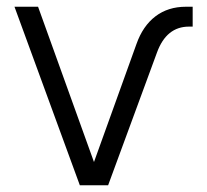

<svg xmlns="http://www.w3.org/2000/svg" viewBox="-20 -550 615 570"><path d="M217 0 23 -530H93L259 -69L385 -419Q404 -473 441.5 -501.5Q479 -530 532 -530H552V-471H541Q474 -471 446 -394L301 0Z"/></svg>

Font: Geist Light
Style: Regular
Weight: 400
Designer: Basement.studio, Andrés Briganti, Mateo Zaragoza
Foundry: Basement.studio, Vercel, Andrés Briganti, Guido Ferreyra, Mateo Zaragoza
Version: Version 1.401